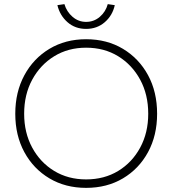

<svg xmlns="http://www.w3.org/2000/svg" viewBox="-20 -900 834 930"><path d="M397 10Q297 10 219.5 -36Q142 -82 98 -163Q54 -244 54 -349Q54 -454 98 -535.5Q142 -617 219.5 -663.5Q297 -710 397 -710Q498 -710 575.5 -663.5Q653 -617 697 -536Q741 -455 741 -349Q741 -244 697 -163Q653 -82 575.5 -36Q498 10 397 10ZM397 -31Q485 -31 552.5 -72Q620 -113 659 -185Q698 -257 698 -349Q698 -442 659 -514Q620 -586 552.5 -627.5Q485 -669 397 -669Q310 -669 242.5 -627.5Q175 -586 136 -514Q97 -442 97 -349Q97 -257 136 -185Q175 -113 242.5 -72Q310 -31 397 -31ZM397 -760Q344 -760 307 -792.5Q270 -825 258 -875L292 -880Q303 -843 331.5 -818.5Q360 -794 397 -794Q435 -794 463.5 -818.5Q492 -843 502 -880L536 -875Q525 -825 487.5 -792.5Q450 -760 397 -760Z"/></svg>

Font: Readex Pro Light
Style: Regular
Weight: 300
Designer: Bonnie Shaver-Troup, Thomas Jockin
Foundry: Lexend
Version: Version 1.200; ttfautohint (v1.8.3)